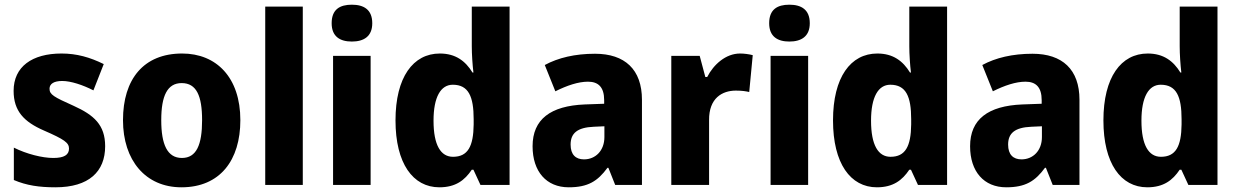

<svg xmlns="http://www.w3.org/2000/svg" viewBox="-20 -788 5271 818"><path d="M428 -165C428 -256 380 -298 294 -337C209 -375 191 -385 191 -410C191 -431 210 -443 245 -443C282 -443 333 -426 378 -403L422 -515C363 -544 307 -560 242 -560C117 -560 38 -504 38 -401C38 -315 82 -269 167 -232C254 -194 274 -180 274 -155C274 -128 253 -115 207 -115C160 -115 93 -132 39 -159V-21C93 2 147 10 216 10C359 10 428 -57 428 -165Z M1004 -276C1004 -458 902 -560 756 -560C592 -560 504 -451 504 -276C504 -105 600 10 753 10C918 10 1004 -106 1004 -276ZM667 -276C667 -380 693 -434 754 -434C817 -434 841 -380 841 -276C841 -171 817 -115 755 -115C693 -115 667 -172 667 -276Z M1270 0V-760H1110V0Z M1479 -768C1428 -768 1393 -748 1393 -689C1393 -632 1429 -611 1479 -611C1529 -611 1566 -632 1566 -689C1566 -747 1530 -768 1479 -768ZM1559 -550H1399V0H1559Z M1852 10C1921 10 1960 -20 1990 -65H1997L2027 0H2151V-760H1990V-591C1990 -557 1993 -512 1997 -479H1993C1963 -528 1921 -560 1854 -560C1740 -560 1665 -459 1665 -275C1665 -92 1739 10 1852 10ZM1910 -120C1858 -120 1827 -169 1827 -274C1827 -375 1858 -427 1909 -427C1976 -427 1998 -377 1998 -280V-258C1997 -164 1973 -120 1910 -120Z M2515 -559C2430 -559 2358 -542 2301 -511L2346 -399C2396 -424 2444 -440 2485 -440C2529 -440 2554 -417 2554 -361V-346L2471 -343C2326 -337 2249 -280 2249 -165C2249 -57 2308 10 2403 10C2485 10 2526 -16 2568 -73H2572L2601 0H2715V-363C2715 -492 2642 -559 2515 -559ZM2510 -248 2555 -250V-204C2555 -146 2517 -109 2468 -109C2433 -109 2411 -129 2411 -172C2411 -220 2439 -245 2510 -248Z M3133 -560C3072 -560 3020 -513 2993 -460H2985L2961 -550H2840V0H3001V-276C3000 -370 3057 -402 3115 -402C3142 -402 3159 -399 3172 -396L3187 -553C3172 -557 3151 -560 3133 -560Z M3343 -768C3292 -768 3257 -748 3257 -689C3257 -632 3293 -611 3343 -611C3393 -611 3430 -632 3430 -689C3430 -747 3394 -768 3343 -768ZM3423 -550H3263V0H3423Z M3716 10C3785 10 3824 -20 3854 -65H3861L3891 0H4015V-760H3854V-591C3854 -557 3857 -512 3861 -479H3857C3827 -528 3785 -560 3718 -560C3604 -560 3529 -459 3529 -275C3529 -92 3603 10 3716 10ZM3774 -120C3722 -120 3691 -169 3691 -274C3691 -375 3722 -427 3773 -427C3840 -427 3862 -377 3862 -280V-258C3861 -164 3837 -120 3774 -120Z M4379 -559C4294 -559 4222 -542 4165 -511L4210 -399C4260 -424 4308 -440 4349 -440C4393 -440 4418 -417 4418 -361V-346L4335 -343C4190 -337 4113 -280 4113 -165C4113 -57 4172 10 4267 10C4349 10 4390 -16 4432 -73H4436L4465 0H4579V-363C4579 -492 4506 -559 4379 -559ZM4374 -248 4419 -250V-204C4419 -146 4381 -109 4332 -109C4297 -109 4275 -129 4275 -172C4275 -220 4303 -245 4374 -248Z M4868 10C4937 10 4976 -20 5006 -65H5013L5043 0H5167V-760H5006V-591C5006 -557 5009 -512 5013 -479H5009C4979 -528 4937 -560 4870 -560C4756 -560 4681 -459 4681 -275C4681 -92 4755 10 4868 10ZM4926 -120C4874 -120 4843 -169 4843 -274C4843 -375 4874 -427 4925 -427C4992 -427 5014 -377 5014 -280V-258C5013 -164 4989 -120 4926 -120Z"/></svg>

Font: Noto Sans Georgian SemiCondensed ExtraBold
Style: Regular
Weight: 800
Width: 4
Designer: Monotype Design Team, Akaki Razmadze
Foundry: Google LLC
Version: Version 2.005